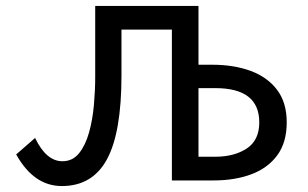

<svg xmlns="http://www.w3.org/2000/svg" viewBox="-20 -585 1040 649"><path d="M189 43.9Q94.2 43.9 34.7 -63L98.6 -118.7Q136.2 -40 190.9 -40Q225.6 -40 247.3 -67.1Q269 -94.2 281 -137.2Q293 -180.2 297.4 -229.7Q301.8 -279.3 301.8 -323.7V-564.9H650.9V-366.2H697.3Q771 -366.2 827.6 -345.2Q884.3 -324.2 916.7 -281.2Q949.2 -238.3 949.2 -171.4Q949.2 -104 917.5 -60.5Q885.7 -17.1 830.1 3.9Q774.4 24.9 702.1 24.9H561V-484.9H390.6V-329.6Q390.6 -137.2 341.6 -46.6Q292.5 43.9 189 43.9ZM650.9 -55.2H708Q771.5 -55.2 814 -83Q856.4 -110.8 856.4 -171.4Q856.4 -287.1 708 -287.1H650.9Z"/></svg>

Font: FORM UDPGothic
Style: Regular
Weight: 400
Foundry: Pronama LLC
Version: Version 1.05101